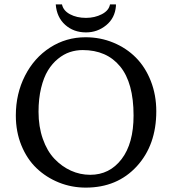

<svg xmlns="http://www.w3.org/2000/svg" viewBox="-20 -834 781 871"><path d="M355 -606.9Q325.2 -606.9 297.1 -597.7Q269 -588.4 242.9 -567.1Q216.8 -545.9 197.5 -514.4Q178.2 -482.9 166.5 -434.8Q154.8 -386.7 154.8 -327.1Q154.8 -259.3 174.3 -203.9Q193.8 -148.4 227.1 -113.5Q260.3 -78.6 301.8 -59.8Q343.3 -41 389.2 -41Q477.1 -41 531.5 -112.1Q585.9 -183.1 585.9 -310.1Q585.9 -458.5 524.9 -532.7Q463.9 -606.9 355 -606.9ZM689 -329.1Q689 -175.8 600.3 -79.3Q511.7 17.1 369.1 17.1Q304.7 17.1 247.1 -6.1Q189.5 -29.3 146 -70.8Q102.5 -112.3 77.1 -174.3Q51.8 -236.3 51.8 -310.1Q51.8 -408.7 93.3 -490.2Q134.8 -571.8 207.3 -618.4Q279.8 -665 368.2 -665Q435.1 -665 494.1 -640.6Q553.2 -616.2 596.2 -573Q639.2 -529.8 664.1 -466.6Q689 -403.3 689 -329.1ZM505.9 -814V-806.2Q501.5 -752 461.7 -719.5Q421.9 -687 370.1 -687Q314 -687 275.6 -721.4Q237.3 -755.9 232.9 -814H261.2Q267.1 -785.6 297.6 -769.3Q328.1 -752.9 370.1 -752.9Q409.7 -752.9 441.9 -769.5Q474.1 -786.1 479 -814Z"/></svg>

Font: Linear Smooth Low Contrast
Style: Regular
Weight: 500
Designer: Philipp H. Poll, Flanker
Foundry: Philipp H. Poll, reworked by Flanker
Version: Version 1.010 | FøM Fix